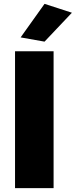

<svg xmlns="http://www.w3.org/2000/svg" viewBox="-20 -976 393 996"><path d="M58 0V-710H258V0ZM211 -760 87 -782 211 -956 353 -910Z"/></svg>

Font: Special Gothic Extended Bold
Style: Regular
Weight: 700
Width: 7
Designer: Alistair McCready
Foundry: Monolith
Version: Version 1.000; ttfautohint (v1.8.4.7-5d5b)